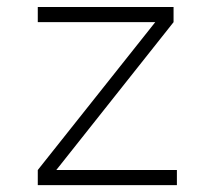

<svg xmlns="http://www.w3.org/2000/svg" viewBox="-20 -538 626 558"><path d="M89.8 0V-43.9L431.2 -473.6H89.8V-517.6H484.4V-473.6L143.6 -43.9H494.1V0Z"/></svg>

Font: Caskaydia Cove ExtraLight
Style: Regular
Weight: 200
Monospace: yes
Designer: Aaron Bell
Foundry: Saja Typeworks
Version: Version 4.300; ttfautohint (v1.8.3)